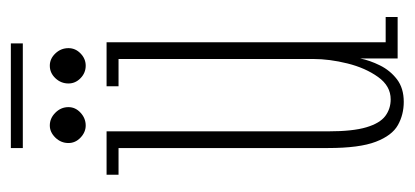

<svg xmlns="http://www.w3.org/2000/svg" viewBox="-220 -514 746 345"><g transform="rotate(-90 152.5 -342.0)"><path d="M141.5 11Q118.5 11 99.8 0.5Q81 -10 69.8 -39.2Q58.5 -68.5 58.5 -125V-501.5H10.5V-523H88.5V-124.5Q88.5 -80.5 95.8 -56.2Q103 -32 116 -22.2Q129 -12.5 146 -12.5Q170 -12.5 186.2 -35.2Q202.5 -58 210.5 -90.2Q218.5 -122.5 218.5 -151.5V-501.5H169.5V-523H248.5V-21.5H294V0H219.5V-67.5Q216 -50 207 -31.8Q198 -13.5 182 -1.2Q166 11 141.5 11ZM206.5 -560.5Q193.5 -560.5 184 -569.8Q174.5 -579 174.5 -591.5Q174.5 -605 184 -615Q193.5 -625 206.5 -625Q219 -625 228.5 -615Q238 -605 238 -591.5Q238 -579 228.5 -569.8Q219 -560.5 206.5 -560.5ZM99 -560.5Q87 -560.5 77.2 -569.8Q67.5 -579 67.5 -591.5Q67.5 -605 77.2 -615Q87 -625 99 -625Q112 -625 122 -615Q132 -605 132 -591.5Q132 -579 122 -569.8Q112 -560.5 99 -560.5ZM58.5 -673.5V-695H246.5V-673.5Z"/></g></svg>

Font: Imbue 48pt Thin
Style: Regular
Weight: 250
Designer: Tyler Finck
Foundry: Etcetera Type Company
Version: Version 1.102